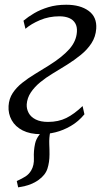

<svg xmlns="http://www.w3.org/2000/svg" viewBox="-20 -570 457 830"><path d="M58.5 240 52.5 212.5Q75 202.5 90.2 192.8Q105.5 183 115 166.5Q128 144.5 126.5 113.2Q125 82 131.5 51.5Q136 30.5 150 13Q164 -4.5 172 -15.5L221.5 -46Q202.5 -24.5 197.2 0.2Q192 25 193 52.5Q193.5 64 193.8 75.5Q194 87 194 97.5Q194 131.5 185 159.2Q176 187 146.5 208Q130.5 219.5 111.2 227Q92 234.5 58.5 240ZM156.5 10Q110 10 78 -6.2Q46 -22.5 30.5 -50.5Q15 -78.5 17 -112Q19 -143.5 34.8 -167.5Q50.5 -191.5 75.5 -211.5Q100.5 -231.5 130.8 -249.8Q161 -268 192 -287.5Q249.5 -323.5 279.8 -357.8Q310 -392 312.5 -432.5Q314 -454.5 305.2 -469.5Q296.5 -484.5 279 -492Q261.5 -499.5 237 -499.5Q191.5 -499.5 152.8 -483Q114 -466.5 90 -445.5L81.5 -480.5Q101 -497 127.8 -512.8Q154.5 -528.5 189 -539Q223.5 -549.5 266.5 -549.5Q327 -549.5 363.2 -523Q399.5 -496.5 396 -446Q393.5 -411 375.5 -383.2Q357.5 -355.5 329.5 -332.8Q301.5 -310 269.8 -290.2Q238 -270.5 207.5 -252Q179 -235 154 -214.5Q129 -194 113.2 -170.2Q97.5 -146.5 95.5 -119Q94.5 -99 104 -81.5Q113.5 -64 134.5 -53.5Q155.5 -43 187.5 -43Q232.5 -43 266.8 -60Q301 -77 337 -111.5L345 -76Q319 -44.5 286.2 -25.5Q253.5 -6.5 220 1.8Q186.5 10 156.5 10Z"/></svg>

Font: Merriweather 60pt Light
Style: Italic
Weight: 300
Italic angle: -7.8°
Version: Version 2.101